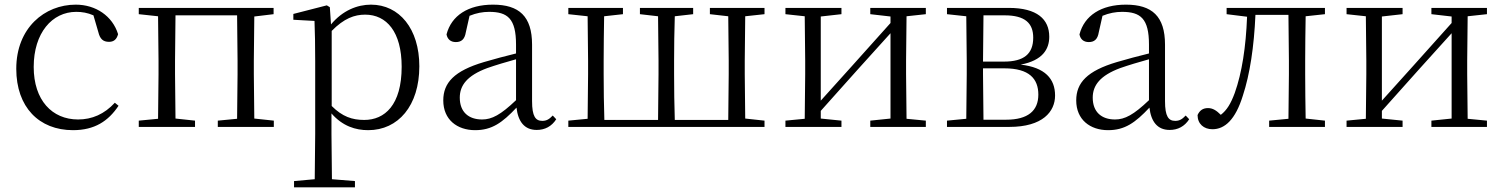

<svg xmlns="http://www.w3.org/2000/svg" viewBox="-20 -546 6463 826"><path d="M294 14C387 14 446 -25 490 -91L474 -104C429 -55 376 -32 316 -32C204 -32 125 -115 125 -258C125 -404 204 -495 308 -495C333 -495 357 -491 382 -480L403 -408C410 -379 423 -366 449 -366C469 -366 482 -376 488 -399C464 -477 392 -526 306 -526C172 -526 50 -426 50 -250C50 -85 148 14 294 14Z M577 -485 660 -476 662 -285V-227L660 -35L577 -27V0H819V-27L735 -36L733 -227V-285L735 -480H1000L1002 -285V-227L1000 -35L917 -27V0H1158V-27L1074 -36L1072 -227V-285L1074 -475L1157 -485V-512H577Z M1564 14C1693 14 1784 -91 1784 -261C1784 -422 1698 -526 1576 -526C1517 -526 1454 -501 1404 -441L1399 -515L1386 -523L1242 -486V-461L1333 -456C1335 -406 1336 -351 1336 -282V30L1334 225L1245 233V260H1507V233L1408 225L1406 30V-58C1454 -3 1510 14 1564 14ZM1407 -413C1460 -467 1505 -483 1551 -483C1643 -483 1708 -409 1708 -259C1708 -94 1635 -30 1547 -30C1495 -30 1453 -44 1407 -90Z M2289 13C2324 13 2353 -2 2373 -33L2358 -49C2342 -32 2330 -26 2313 -26C2284 -26 2269 -45 2269 -111V-354C2269 -476 2213 -526 2101 -526C1994 -526 1922 -479 1901 -398C1905 -377 1919 -365 1941 -365C1964 -365 1979 -376 1984 -407L2000 -478C2029 -490 2057 -495 2084 -495C2164 -495 2200 -466 2200 -354V-316C2155 -305 2106 -292 2062 -279C1934 -241 1887 -190 1887 -114C1887 -31 1947 14 2024 14C2096 14 2141 -18 2202 -83C2209 -23 2236 13 2289 13ZM2200 -115C2134 -52 2096 -32 2054 -32C1996 -32 1958 -64 1958 -126C1958 -179 1990 -221 2076 -253C2113 -266 2157 -279 2200 -291Z M2545 0H3269V-27L3186 -36L3184 -227V-285L3186 -476L3269 -485V-512H3034V-485L3113 -476L3115 -285V-227L3113 -30H2883C2881 -85 2880 -171 2880 -227V-285C2880 -339 2881 -420 2883 -476L2962 -485V-512H2733V-485L2811 -476L2813 -285V-227L2811 -30H2580C2578 -85 2577 -171 2577 -227V-285C2577 -338 2578 -420 2579 -476L2660 -485V-512H2425V-485L2508 -476L2510 -285V-227L2508 -35L2425 -27V0Z M3724 -485 3811 -475V-447L3647 -264L3511 -113V-475L3600 -485V-512H3359V-485L3442 -476L3444 -285V-227L3442 -35L3359 -27V0H3600V-27L3511 -36V-69L3671 -248L3811 -403V-36L3724 -27V0H3963V-27L3880 -35L3878 -227V-285L3880 -476L3963 -485V-512H3724Z M4136 0H4322C4466 0 4519 -66 4519 -135C4519 -207 4476 -256 4371 -268C4466 -286 4494 -335 4494 -388C4494 -463 4442 -512 4320 -512H4054V-485L4137 -476L4139 -285V-227L4137 -35L4054 -27V0ZM4211 -480H4302C4390 -480 4425 -446 4425 -384C4425 -314 4385 -281 4299 -281H4209ZM4209 -252H4301C4408 -252 4447 -207 4447 -139C4447 -70 4403 -31 4308 -31H4211L4209 -227Z M5012 13C5047 13 5076 -2 5096 -33L5081 -49C5065 -32 5053 -26 5036 -26C5007 -26 4992 -45 4992 -111V-354C4992 -476 4936 -526 4824 -526C4717 -526 4645 -479 4624 -398C4628 -377 4642 -365 4664 -365C4687 -365 4702 -376 4707 -407L4723 -478C4752 -490 4780 -495 4807 -495C4887 -495 4923 -466 4923 -354V-316C4878 -305 4829 -292 4785 -279C4657 -241 4610 -190 4610 -114C4610 -31 4670 14 4747 14C4819 14 4864 -18 4925 -83C4932 -23 4959 13 5012 13ZM4923 -115C4857 -52 4819 -32 4777 -32C4719 -32 4681 -64 4681 -126C4681 -179 4713 -221 4799 -253C4836 -266 4880 -279 4923 -291Z M5522 0H5680V-27L5597 -36C5596 -91 5595 -173 5595 -227V-285C5595 -338 5596 -420 5597 -476L5680 -485V-512H5257V-485L5345 -474C5340 -344 5323 -233 5292 -146C5275 -100 5258 -72 5232 -52C5213 -71 5197 -81 5177 -81C5155 -81 5141 -71 5132 -51C5132 -13 5159 10 5196 10C5249 10 5295 -31 5327 -135C5357 -226 5375 -345 5381 -482H5523L5525 -285V-227L5523 -35L5440 -27V0Z M6138 -485 6225 -475V-447L6061 -264L5925 -113V-475L6014 -485V-512H5773V-485L5856 -476L5858 -285V-227L5856 -35L5773 -27V0H6014V-27L5925 -36V-69L6085 -248L6225 -403V-36L6138 -27V0H6377V-27L6294 -35L6292 -227V-285L6294 -476L6377 -485V-512H6138Z"/></svg>

Font: Noto Serif SC Light
Style: Regular
Weight: 300
Designer: Ryoko NISHIZUKA 西塚涼子 (kana & ideographs); Frank Grießhammer (Latin, Greek & Cyrillic); Wenlong ZHANG 张文龙 (bopomofo); San
Foundry: Adobe
Version: Version 2.001;hotconv 1.1.0;makeotfexe 2.6.0